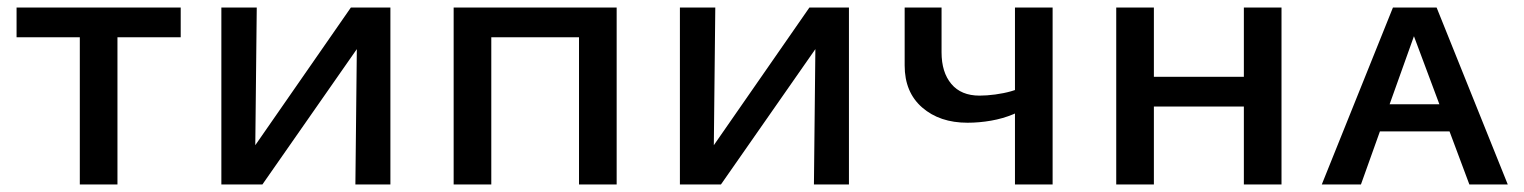

<svg xmlns="http://www.w3.org/2000/svg" viewBox="-20 -490 4049 510"><path d="M192 0V-470H292V0ZM24 -391V-470H460V-391Z M619 0V-48L912 -470H970V-420L677 0ZM568 0V-470H662L657 0ZM924 0 929 -470H1017V0Z M1518 0V-470H1618V0ZM1185 0V-470H1285V0ZM1218 -391V-470H1585V-391Z M1837 0V-48L2130 -470H2188V-420L1895 0ZM1786 0V-470H1880L1875 0ZM2142 0 2147 -470H2235V0Z M2550 -164Q2476 -164 2429.5 -204.5Q2383 -245 2383 -316V-470H2481V-351Q2481 -298 2507 -267Q2533 -236 2582 -236Q2601 -236 2623.5 -239Q2646 -242 2665.5 -247.5Q2685 -253 2695 -260L2719 -213Q2699 -198 2671.5 -186.5Q2644 -175 2612.5 -169.5Q2581 -164 2550 -164ZM2676 0V-470H2776V0Z M3284 0V-470H3384V0ZM2945 0V-470H3045V0ZM2978 -207V-286H3351V-207Z M3491 0 3680 -470H3796L3985 0H3883L3723 -428H3748L3595 0ZM3591 -141 3614 -213H3841L3875 -141Z"/></svg>

Font: Ysabeau SC SemiBold
Style: Regular
Weight: 600
Designer: Christian Thalmann (Catharsis Fonts)
Version: Version 2.001;gftools[0.9.30]; featfreeze: smcp